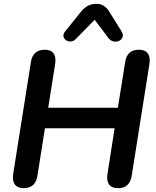

<svg xmlns="http://www.w3.org/2000/svg" viewBox="-20 -972 813 1000"><path d="M103 8Q71 8 57 -12Q43 -32 49 -68L141 -649Q146 -681 164 -697Q182 -713 214 -713Q246 -713 259.5 -693Q273 -673 267 -637L231 -411H594L632 -649Q637 -681 654.5 -697Q672 -713 704 -713Q736 -713 750 -693.5Q764 -674 758 -637L666 -57Q661 -25 643.5 -8.5Q626 8 594 8Q561 8 547.5 -12Q534 -32 540 -68L577 -304H214L175 -57Q170 -25 152.5 -8.5Q135 8 103 8ZM376 -770Q364 -757 349.5 -756Q335 -755 324 -762.5Q313 -770 310.5 -782Q308 -794 319 -808L402 -911Q419 -932 438 -942Q457 -952 482 -952Q506 -952 523 -940Q540 -928 553 -905L612 -810Q623 -793 618.5 -779.5Q614 -766 601 -759.5Q588 -753 572 -756Q556 -759 544 -775L473 -869Z"/></svg>

Font: Nunito ExtraLight
Style: Italic
Weight: 200
Italic angle: -9°
Designer: Vernon Adams
Foundry: Vernon Adams
Version: Version 3.602